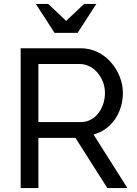

<svg xmlns="http://www.w3.org/2000/svg" viewBox="-20 -955 697 975"><path d="M85 0V-710H389Q436 -710 475.5 -690.5Q515 -671 543.5 -638.5Q572 -606 588 -565.5Q604 -525 604 -483Q604 -446 593.5 -411.5Q583 -377 563.5 -349Q544 -321 516.5 -301Q489 -281 455 -272L627 0H525L363 -255H175V0ZM175 -335H390Q418 -335 440.5 -347Q463 -359 479 -379.5Q495 -400 504 -427Q513 -454 513 -483Q513 -513 502.5 -539.5Q492 -566 474.5 -586.5Q457 -607 433.5 -618.5Q410 -630 384 -630H175ZM225 -935 316 -849 407 -935H469L374 -788H257L162 -935Z"/></svg>

Font: Rising Sun
Style: Regular
Weight: 400
Designer: Matt McInerney, Pablo Impallari, Rodrigo Fuenzalida (Raleway font), Stephen Hutchings (Greek), Cristiano Sobral (main ch
Foundry: The Rising Sun Project Authors
Version: Version 4.327; ttfautohint (v1.8.4.7-5d5b-dirty)